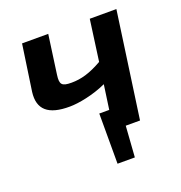

<svg xmlns="http://www.w3.org/2000/svg" viewBox="-117 -591 785 834"><g transform="rotate(-20 275.0 -173.5)"><path d="M388 -490 362 -300C306 -268 264 -256 219 -256C174 -256 165 -266 171 -310L196 -490H75L44 -277C34 -198 77 -160 177 -161C217 -161 287 -174 348 -202L332 -89H286V143H366L376 0H442L511 -490Z"/></g></svg>

Font: Exo 2 Semi Bold
Style: Italic
Weight: 600
Italic angle: -8°
Designer: Natanael Gama
Version: Version 1.001;PS 001.001;hotconv 1.0.88;makeotf.lib2.5.64775